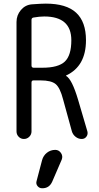

<svg xmlns="http://www.w3.org/2000/svg" viewBox="-20 -760 540 1050"><path d="M210 116.2Q216.8 90.8 236.8 75.2Q256.8 59.6 282.2 59.6Q301.8 59.6 313.5 76.7Q325.2 93.8 317.4 113.3L265.6 233.4Q249 270.5 210 269.5Q195.3 269.5 185.5 257.8Q175.8 246.1 179.7 231.4ZM152.3 -651.4V-401.4Q152.3 -390.6 163.1 -389.6H211.9Q298.8 -389.6 334.5 -423.3Q370.1 -457 370.1 -540Q370.1 -669.9 221.7 -669.9Q196.3 -669.9 163.1 -664.1Q152.3 -662.1 152.3 -651.4ZM70.3 -41V-639.6Q70.3 -676.8 94.2 -705.1Q118.2 -733.4 154.3 -736.3Q206.1 -740.2 230.5 -740.2Q342.8 -740.2 396.5 -690.4Q450.2 -640.6 450.2 -540Q450.2 -398.4 342.8 -347.7Q340.8 -347.7 340.8 -345.7Q340.8 -344.7 341.8 -344.7Q374 -326.2 407.2 -213.9L458 -41Q461.9 -25.4 452.6 -12.7Q443.4 0 426.8 0Q408.2 0 393.1 -12.2Q377.9 -24.4 373 -42L325.2 -215.8Q308.6 -280.3 284.2 -300.3Q259.8 -320.3 202.1 -320.3H163.1Q152.3 -320.3 152.3 -308.6V-41Q152.3 -24.4 140.1 -12.2Q127.9 0 110.8 0Q93.8 0 82 -12.2Q70.3 -24.4 70.3 -41Z"/></svg>

Font: Rounded-X Mgen+ 1m regular
Style: Regular
Weight: 400
Designer: [Source Han Sans]
Ryoko NISHIZUKA  (kana & ideographs); Paul D. Hunt (Latin, Greek & Cyrillic); Wenlong ZHANG  (bopomofo
Version: Version 1.059.20150602